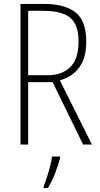

<svg xmlns="http://www.w3.org/2000/svg" viewBox="-20 -734 507 975"><path d="M203 -714Q308 -714 363 -671.5Q418 -629 418 -522Q418 -441 383.5 -393Q349 -345 284 -326L447 0H402L247 -317H123V0H84V-714ZM200 -679H123V-352H223Q294 -352 336.5 -393Q379 -434 379 -523Q379 -608 337 -643.5Q295 -679 200 -679ZM285 70Q275 105 259.5 146.5Q244 188 223 221H202V212Q209 195 218 167Q227 139 234.5 110Q242 81 244 61H285Z"/></svg>

Font: Noto Sans Arabic Cond ExtLt
Style: Regular
Weight: 200
Width: 3
Designer: Monotype Design Team, Nadine Chahine, Nizar Qandah and Khaled Hosny
Foundry: Monotype Imaging Inc.
Version: Version 2.012; ttfautohint (v1.8.4.7-5d5b)